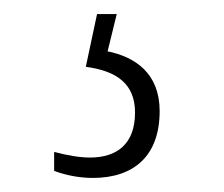

<svg xmlns="http://www.w3.org/2000/svg" viewBox="-20 -29 318 273"><path d="M112 224C170 224 207 193 207 129C207 75 172 52 133 44L146 -9H118L102 66C147 72 172 91 172 131C172 176 146 195 108 195C93 195 76 192 57 187V214C76 221 95 224 112 224Z"/></svg>

Font: Noto Serif Thai Condensed ExtraLight
Style: Regular
Weight: 200
Width: 3
Designer: Monotype Design Team
Foundry: Monotype Imaging Inc.
Version: Version 2.002